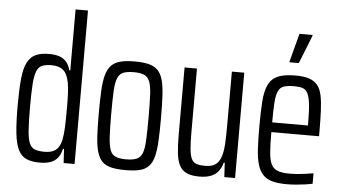

<svg xmlns="http://www.w3.org/2000/svg" viewBox="-51 -830 1646 926"><g transform="rotate(5 771.5 -367.5)"><path d="M171 8Q131 8 105.5 -3.5Q80 -15 66 -44Q52 -73 46.5 -124Q41 -175 41 -255Q41 -334 46 -385.5Q51 -437 65.5 -465.5Q80 -494 105 -506Q130 -518 171 -518Q200 -518 220.5 -511Q241 -504 254.5 -488.5Q268 -473 274 -448H279V-743H339V0H286L282 -68H277Q270 -37 254.5 -20.5Q239 -4 218 2Q197 8 171 8ZM190 -46Q224 -46 243 -60.5Q262 -75 270 -108Q276 -137 277.5 -173Q279 -209 279 -266Q279 -305 277.5 -336.5Q276 -368 272 -389Q264 -431 243.5 -448Q223 -465 187 -465Q159 -465 142 -458Q125 -451 116 -430Q107 -409 104 -367Q101 -325 101 -255Q101 -185 104 -143Q107 -101 116 -80Q125 -59 143 -52.5Q161 -46 190 -46Z M586 8Q544 8 516.5 1.5Q489 -5 472.5 -22Q456 -39 447.5 -69Q439 -99 436.5 -144.5Q434 -190 434 -255Q434 -319 436.5 -365Q439 -411 447.5 -440.5Q456 -470 472.5 -487Q489 -504 516.5 -511Q544 -518 586 -518Q627 -518 654 -511Q681 -504 697.5 -487Q714 -470 722 -440.5Q730 -411 732.5 -365Q735 -319 735 -255Q735 -190 732.5 -144.5Q730 -99 722 -69Q714 -39 697.5 -22Q681 -5 654 1.5Q627 8 586 8ZM585 -44Q617 -44 635.5 -52Q654 -60 662.5 -81.5Q671 -103 673 -145Q675 -187 675 -255Q675 -323 673 -364.5Q671 -406 662.5 -428Q654 -450 635.5 -458Q617 -466 585 -466Q553 -466 534.5 -458.5Q516 -451 507 -429Q498 -407 496 -365Q494 -323 494 -255Q494 -186 496.5 -144.5Q499 -103 507 -81.5Q515 -60 533.5 -52Q552 -44 585 -44Z M943 8Q906 8 882.5 -2.5Q859 -13 847 -36Q835 -59 831 -95.5Q827 -132 827 -185V-510H887V-204Q887 -152 890 -120Q893 -88 901.5 -72Q910 -56 926 -51Q942 -46 967 -46Q1000 -46 1017.5 -59Q1035 -72 1043.5 -98Q1052 -124 1054 -161.5Q1056 -199 1056 -248V-510H1116V0H1064L1060 -69H1055Q1049 -45 1035.5 -27.5Q1022 -10 999.5 -1Q977 8 943 8Z M1367 8Q1324 8 1295.5 0Q1267 -8 1250 -27Q1233 -46 1224.5 -76Q1216 -106 1213.5 -150Q1211 -194 1211 -254Q1211 -328 1214.5 -378.5Q1218 -429 1232.5 -460Q1247 -491 1278 -504.5Q1309 -518 1364 -518Q1404 -518 1429.5 -509.5Q1455 -501 1470 -483Q1485 -465 1491.5 -434.5Q1498 -404 1500 -359.5Q1502 -315 1502 -256V-236H1271Q1271 -176 1274 -138Q1277 -100 1287.5 -79.5Q1298 -59 1319.5 -51.5Q1341 -44 1378 -44Q1395 -44 1414.5 -45.5Q1434 -47 1454 -50Q1474 -53 1491 -56V-5Q1477 -2 1456.5 1Q1436 4 1412.5 6Q1389 8 1367 8ZM1444 -262V-296Q1444 -354 1440 -388Q1436 -422 1427 -439Q1418 -456 1402.5 -461Q1387 -466 1362 -466Q1331 -466 1312.5 -460Q1294 -454 1285 -435Q1276 -416 1273.5 -379.5Q1271 -343 1271 -283H1463ZM1329 -579V-584L1365 -720H1428V-715L1374 -579Z"/></g></svg>

Font: Saira ExtraCondensed
Style: Regular
Weight: 400
Width: 2
Designer: Hector Gatti with collaboration of the Omnibus-Type team
Foundry: Omnibus-Type
Version: Version 1.101